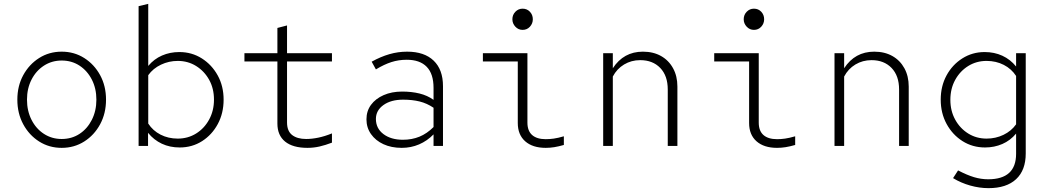

<svg xmlns="http://www.w3.org/2000/svg" viewBox="-20 -757 5440 996"><path d="M300 10Q235 10 183 -23Q131 -56 100.5 -112.5Q70 -169 70 -240Q70 -311 100.5 -367Q131 -423 183 -456Q235 -489 300 -489Q365 -489 417 -456Q469 -423 499.5 -367Q530 -311 530 -240Q530 -169 499.5 -112.5Q469 -56 417 -23Q365 10 300 10ZM300 -36Q352 -36 392.5 -62.5Q433 -89 456.5 -135.5Q480 -182 480 -240Q480 -298 456.5 -344Q433 -390 392.5 -416.5Q352 -443 300 -443Q249 -443 208 -416.5Q167 -390 143.5 -344Q120 -298 120 -240Q120 -182 143.5 -135.5Q167 -89 208 -62.5Q249 -36 300 -36Z M699 0V-725L749 -737V-415Q779 -451 820.5 -469Q862 -487 910 -487Q975 -487 1027 -454Q1079 -421 1109.5 -365.5Q1140 -310 1140 -240Q1140 -170 1110 -114Q1080 -58 1028.5 -25Q977 8 912 8Q861 8 819.5 -11.5Q778 -31 748 -68V0ZM902 -38Q955 -38 997.5 -64.5Q1040 -91 1065 -137Q1090 -183 1090 -240Q1090 -298 1065 -343Q1040 -388 997.5 -414.5Q955 -441 902 -441Q856 -441 815 -421.5Q774 -402 749 -367V-116Q773 -79 813 -58.5Q853 -38 902 -38Z M1575 10Q1499 10 1459 -22.5Q1419 -55 1419 -116V-438H1248V-481H1419V-612L1469 -625V-481H1702V-438H1469V-122Q1469 -77 1495.5 -56.5Q1522 -36 1568 -36Q1598 -36 1631.5 -43Q1665 -50 1702 -65V-17Q1668 -4 1637.5 3Q1607 10 1575 10Z M2064 10Q2010 10 1969 -9Q1928 -28 1904.5 -61.5Q1881 -95 1881 -138Q1881 -181 1904.5 -213Q1928 -245 1970 -263.5Q2012 -282 2066 -282Q2115 -282 2156 -272Q2197 -262 2229 -239V-301Q2229 -374 2193.5 -410.5Q2158 -447 2090 -447Q2048 -447 2010.5 -435Q1973 -423 1930 -397L1908 -437Q1955 -463 2000 -476Q2045 -489 2092 -489Q2181 -489 2229.5 -442.5Q2278 -396 2278 -310V0H2229V-60Q2196 -26 2154 -8Q2112 10 2064 10ZM1930 -140Q1930 -91 1969 -61.5Q2008 -32 2070 -32Q2117 -32 2156 -48Q2195 -64 2229 -98V-198Q2195 -221 2157 -230.5Q2119 -240 2071 -240Q2008 -240 1969 -212Q1930 -184 1930 -140Z M2691 -602Q2669 -602 2653.5 -618.5Q2638 -635 2638 -657Q2638 -680 2653.5 -696Q2669 -712 2691 -712Q2714 -712 2729 -696Q2744 -680 2744 -657Q2744 -635 2729 -618.5Q2714 -602 2691 -602ZM2811 10Q2743 10 2704.5 -24Q2666 -58 2666 -119V-438H2485V-481H2716V-121Q2716 -78 2740.5 -56.5Q2765 -35 2811 -35Q2831 -35 2852.5 -38Q2874 -41 2905 -50V-5Q2877 3 2855 6.5Q2833 10 2811 10Z M3109 0V-481H3159V-403Q3215 -489 3315 -489Q3369 -489 3409 -466.5Q3449 -444 3471.5 -403Q3494 -362 3494 -308V0H3444V-293Q3444 -364 3405 -404.5Q3366 -445 3301 -445Q3255 -445 3217.5 -422.5Q3180 -400 3159 -360V0Z M3891 -602Q3869 -602 3853.5 -618.5Q3838 -635 3838 -657Q3838 -680 3853.5 -696Q3869 -712 3891 -712Q3914 -712 3929 -696Q3944 -680 3944 -657Q3944 -635 3929 -618.5Q3914 -602 3891 -602ZM4011 10Q3943 10 3904.5 -24Q3866 -58 3866 -119V-438H3685V-481H3916V-121Q3916 -78 3940.5 -56.5Q3965 -35 4011 -35Q4031 -35 4052.5 -38Q4074 -41 4105 -50V-5Q4077 3 4055 6.5Q4033 10 4011 10Z M4309 0V-481H4359V-403Q4415 -489 4515 -489Q4569 -489 4609 -466.5Q4649 -444 4671.5 -403Q4694 -362 4694 -308V0H4644V-293Q4644 -364 4605 -404.5Q4566 -445 4501 -445Q4455 -445 4417.5 -422.5Q4380 -400 4359 -360V0Z M5108 219Q5061 219 5013 205.5Q4965 192 4924 167L4950 127Q4996 151 5032.5 162Q5069 173 5106 173Q5251 173 5251 41V-64Q5221 -28 5179.5 -10Q5138 8 5090 8Q5025 8 4973 -25Q4921 -58 4890.5 -114Q4860 -170 4860 -240Q4860 -310 4890 -365.5Q4920 -421 4972 -454Q5024 -487 5088 -487Q5138 -487 5179.5 -468Q5221 -449 5251 -412V-481H5301V39Q5301 126 5251 172.5Q5201 219 5108 219ZM5098 -38Q5145 -38 5185.5 -57.5Q5226 -77 5251 -112V-363Q5227 -400 5187 -420.5Q5147 -441 5098 -441Q5045 -441 5002.5 -414.5Q4960 -388 4935 -342.5Q4910 -297 4910 -239Q4910 -182 4935 -136.5Q4960 -91 5002.5 -64.5Q5045 -38 5098 -38Z"/></svg>

Font: Red Hat Mono VF Light
Style: Regular
Weight: 300
Monospace: yes
Designer: Pentagram, MCKL
Foundry: Pentagram, MCKL
Version: Version 1.023